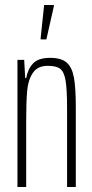

<svg xmlns="http://www.w3.org/2000/svg" viewBox="-20 -750 368 770"><path d="M50 -510H77L81 -437H85Q92 -474 113 -496Q134 -518 181 -518Q226 -518 247.5 -499Q269 -480 276.5 -439Q284 -398 284 -320V0H249V-315Q249 -392 243 -427Q237 -462 221.5 -474Q206 -486 171 -486Q131 -486 112 -458Q93 -430 89 -386.5Q85 -343 85 -264V0H50ZM143 -592V-597L157 -730H196V-725L166 -592Z"/></svg>

Font: Saira Ultra Condensed Thin
Style: Regular
Weight: 100
Width: 1
Designer: Hector Gatti with collaboration of the Omnibus-Type team
Foundry: Omnibus-Type
Version: Version 1.001; ttfautohint (v1.8)